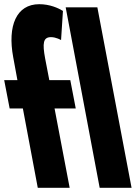

<svg xmlns="http://www.w3.org/2000/svg" viewBox="-74 -895 647 915"><path d="M9 -513H-54L-28 -378H35L106 0H258L186 -378H287L261 -513H161L141 -617C128 -688 131 -718 169 -718C194 -718 217 -704 217 -704L226 -843C203 -857 163 -875 113 -875C4 -875 -39 -772 -11 -622ZM401 0H553L390 -860H239Z"/></svg>

Font: Poland Can Into
Style: Bold
Weight: 700
Foundry: Cannot Into Space Fonts
Version: Version 0.99